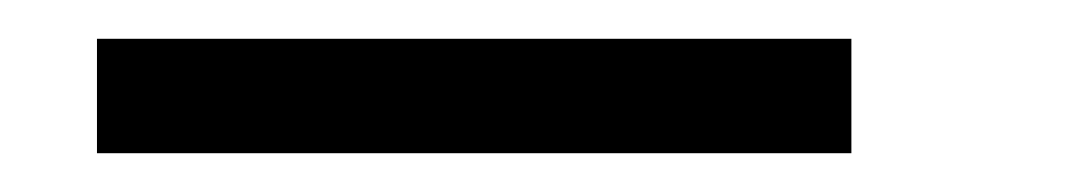

<svg xmlns="http://www.w3.org/2000/svg" viewBox="-20 -420 559 99"><path d="M30 -400H419V-341H30Z"/></svg>

Font: SVN-Poppins Light
Style: Regular
Weight: 300
Designer: Ninad Kale (Devanagari), Jonny Pinhorn (Latin)
Foundry: Indian Type Foundry
Version: Version 3.002 2017; ttfautohint (v1.8.3)